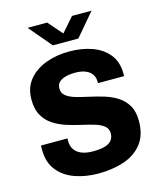

<svg xmlns="http://www.w3.org/2000/svg" viewBox="-129 -978 903 1080"><g transform="rotate(-15 322.0 -437.5)"><path d="M309.5 10Q235.5 10 173.5 -12Q111.5 -34 74 -81Q36.5 -128 36.5 -203.5Q36.5 -209 36.5 -214.5Q36.5 -220 37.5 -226H192Q191 -221.5 191 -218Q191 -214.5 191 -210Q191 -182.5 204.2 -162Q217.5 -141.5 244.2 -130Q271 -118.5 311.5 -118.5Q356 -118.5 382.8 -126.8Q409.5 -135 421.8 -151.5Q434 -168 434 -191.5Q434 -219 413.2 -235Q392.5 -251 358.5 -261Q324.5 -271 283.8 -280Q243 -289 202.2 -302.2Q161.5 -315.5 127.5 -337.8Q93.5 -360 72.8 -396.5Q52 -433 52 -489Q52 -558 89.8 -603.8Q127.5 -649.5 189.8 -672.8Q252 -696 326.5 -696Q399.5 -696 459 -674.8Q518.5 -653.5 554.2 -609.2Q590 -565 590 -494.5V-482H437.5V-491Q437.5 -515.5 425 -533.8Q412.5 -552 388.2 -562Q364 -572 328.5 -572Q295 -572 270.5 -565Q246 -558 233 -544.2Q220 -530.5 220 -508.5Q220 -481 240.8 -465Q261.5 -449 295.8 -439.2Q330 -429.5 371.5 -420.5Q413 -411.5 454 -399Q495 -386.5 529.2 -364.8Q563.5 -343 584.2 -307.5Q605 -272 605 -217.5Q605 -136 566.2 -86Q527.5 -36 460.8 -13Q394 10 309.5 10ZM247.5 -753 135.5 -885H249.5L338.5 -783H305L394.5 -885H508L396 -753Z"/></g></svg>

Font: Chivo Medium
Style: Regular
Weight: 500
Designer: Hector Gatti
Foundry: Omnibus-Type
Version: Version 2.002